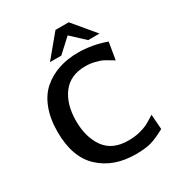

<svg xmlns="http://www.w3.org/2000/svg" viewBox="-213 -1046 1119 1206"><g transform="rotate(-30 346.5 -443.5)"><path d="M240 -750 371 -908H467L599 -750H517L420 -840L322 -750ZM62 -346Q62 -442 90 -514.5Q118 -587 168 -629.5Q218 -672 281.5 -693Q345 -714 421 -714Q521 -714 624 -678L603 -553Q599 -555 571.5 -572Q544 -589 530 -595Q516 -601 484.5 -609Q453 -617 419 -617Q309 -617 253 -542.5Q197 -468 197 -348Q197 -229 251.5 -153Q306 -77 421 -77Q469 -77 505.5 -86.5Q542 -96 562.5 -106.5Q583 -117 627 -145L635 -37Q573 -3 530.5 9Q488 21 419 21Q260 21 161 -70.5Q62 -162 62 -346Z"/></g></svg>

Font: Coval
Style: Bold
Weight: 700
Foundry: Context Ltd
Version: Version 001.000